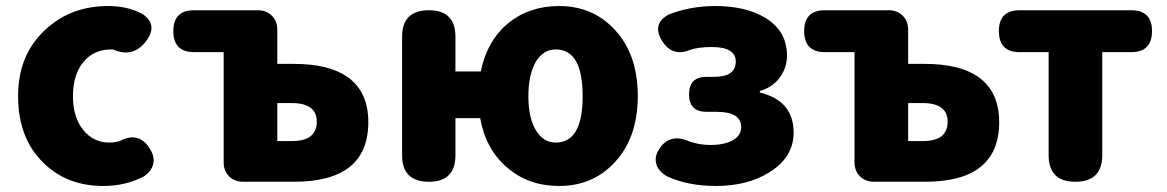

<svg xmlns="http://www.w3.org/2000/svg" viewBox="-20 -603 3872 637"><path d="M323 14Q200 14 122 -65Q40 -146 40 -284Q40 -421 130 -504Q214 -583 339 -583Q403 -583 452 -557Q505 -522 466 -468Q422 -409 355 -439Q352 -439 349 -439Q291 -439 256.5 -397Q222 -355 222 -284Q222 -214 256 -172Q290 -130 343 -130Q359 -130 377 -135Q443 -170 480 -105Q494 -80 488 -57.5Q482 -35 458 -18Q397 14 323 14Z M787 0Q758 0 740 -18Q722 -36 722 -65V-430H624Q555 -430 555 -500Q555 -569 624 -569H727H835Q864 -569 882 -551Q900 -533 900 -504V-391H956Q1069 -391 1131 -349Q1202 -300 1202 -198Q1202 0 956 0ZM900 -135H948Q991 -135 1011 -151.5Q1031 -168 1031 -199Q1031 -261 948 -261H900Z M1835 14Q1734 14 1664 -46Q1592 -106 1573 -211H1491V-88Q1491 0 1403 0Q1314 0 1314 -88V-284V-481Q1314 -569 1403 -569Q1491 -569 1491 -481V-366H1575Q1596 -468 1666 -526Q1736 -583 1835 -583Q1947 -583 2020 -504Q2096 -422 2096 -284.5Q2096 -147 2020 -65Q1947 14 1835 14ZM1824 -130Q1913 -130 1913 -284Q1913 -439 1824 -439Q1782 -439 1757 -397Q1733 -354 1733 -284Q1733 -213 1757.5 -171.5Q1782 -130 1824 -130Z M2355 14Q2262 14 2193 -18Q2165 -34 2158 -57Q2150 -81 2166 -107Q2202 -164 2269 -133Q2303 -122 2337 -122Q2382 -122 2410 -137Q2439 -153 2439 -181Q2439 -232 2358 -232H2324Q2266 -232 2266 -290Q2266 -348 2324 -348H2349Q2421 -348 2421 -399Q2421 -447 2341 -447Q2299 -447 2271 -438Q2209 -412 2175 -470Q2143 -525 2199 -555Q2270 -583 2353 -583Q2454 -583 2519 -544Q2591 -500 2591 -419Q2591 -381 2570 -350Q2546 -314 2501 -301V-296Q2613 -269 2613 -163Q2613 -81 2532 -31Q2460 14 2355 14Z M2880 0Q2851 0 2833 -18Q2815 -36 2815 -65V-430H2717Q2648 -430 2648 -500Q2648 -569 2717 -569H2820H2928Q2957 -569 2975 -551Q2993 -533 2993 -504V-391H3049Q3162 -391 3224 -349Q3295 -300 3295 -198Q3295 0 3049 0ZM2993 -135H3041Q3084 -135 3104 -151.5Q3124 -168 3124 -199Q3124 -261 3041 -261H2993Z M3548 0Q3459 0 3459 -89V-430H3363Q3294 -430 3294 -500Q3294 -569 3363 -569H3548H3733Q3802 -569 3802 -500Q3802 -430 3733 -430H3637V-89Q3637 0 3548 0Z"/></svg>

Font: GenSenRounded TW H
Style: Regular
Weight: 900
Version: Version 1.501;PS 1;hotconv 16.6.51;makeotf.lib2.5.65220